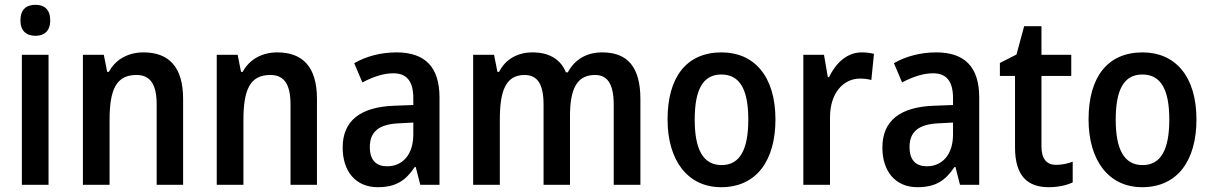

<svg xmlns="http://www.w3.org/2000/svg" viewBox="-20 -769 5044 799"><path d="M128 -749C89 -749 65 -729 65 -684C65 -640 90 -620 128 -620C164 -620 189 -640 189 -684C189 -729 165 -749 128 -749ZM182 -541H71V0H182Z M577 -551C516 -551 462 -524 433 -470H426L412 -541H325V0H436V-270C436 -397 464 -457 548 -457C607 -457 632 -416 632 -334V0H742V-358C742 -490 683 -551 577 -551Z M1134 -551C1073 -551 1019 -524 990 -470H983L969 -541H882V0H993V-270C993 -397 1021 -457 1105 -457C1164 -457 1189 -416 1189 -334V0H1299V-358C1299 -490 1240 -551 1134 -551Z M1630 -551C1564 -551 1502 -534 1454 -506L1488 -426C1532 -449 1575 -464 1617 -464C1671 -464 1700 -433 1700 -360V-332L1621 -329C1479 -324 1406 -266 1406 -155C1406 -56 1460 10 1552 10C1627 10 1668 -17 1706 -74H1710L1729 0H1809V-363C1809 -489 1750 -551 1630 -551ZM1700 -259V-210C1700 -124 1654 -77 1591 -77C1547 -77 1519 -101 1519 -157C1519 -218 1553 -253 1644 -256Z M2486 -551C2424 -551 2373 -524 2343 -468H2335C2314 -520 2268 -551 2196 -551C2136 -551 2084 -524 2057 -470H2050L2036 -541H1949V0H2060V-270C2060 -388 2083 -457 2163 -457C2217 -457 2242 -418 2242 -334V0H2352V-286C2352 -398 2380 -457 2456 -457C2509 -457 2534 -418 2534 -333V0H2645V-356C2645 -490 2592 -551 2486 -551Z M3207 -272C3207 -452 3118 -551 2983 -551C2836 -551 2758 -447 2758 -272C2758 -101 2842 10 2981 10C3129 10 3207 -102 3207 -272ZM2871 -271C2871 -394 2904 -459 2982 -459C3060 -459 3094 -394 3094 -272C3094 -148 3060 -82 2983 -82C2905 -82 2871 -149 2871 -271Z M3566 -551C3504 -551 3458 -506 3430 -448H3425L3409 -541H3323V0H3434V-281C3434 -381 3489 -442 3559 -442C3575 -442 3593 -440 3606 -436L3617 -545C3601 -549 3582 -551 3566 -551Z M3876 -551C3810 -551 3748 -534 3700 -506L3734 -426C3778 -449 3821 -464 3863 -464C3917 -464 3946 -433 3946 -360V-332L3867 -329C3725 -324 3652 -266 3652 -155C3652 -56 3706 10 3798 10C3873 10 3914 -17 3952 -74H3956L3975 0H4055V-363C4055 -489 3996 -551 3876 -551ZM3946 -259V-210C3946 -124 3900 -77 3837 -77C3793 -77 3765 -101 3765 -157C3765 -218 3799 -253 3890 -256Z M4375 -83C4335 -83 4314 -108 4314 -160V-453H4438V-541H4314V-660H4242L4210 -542L4141 -507V-453H4204V-155C4204 -35 4258 10 4344 10C4383 10 4419 2 4444 -10V-96C4423 -88 4398 -83 4375 -83Z M4959 -272C4959 -452 4870 -551 4735 -551C4588 -551 4510 -447 4510 -272C4510 -101 4594 10 4733 10C4881 10 4959 -102 4959 -272ZM4623 -271C4623 -394 4656 -459 4734 -459C4812 -459 4846 -394 4846 -272C4846 -148 4812 -82 4735 -82C4657 -82 4623 -149 4623 -271Z"/></svg>

Font: Noto Sans UI SemiCondensed Medium
Style: Regular
Weight: 500
Width: 4
Designer: Monotype Design Team
Foundry: Monotype Imaging Inc.
Version: Version 1.901